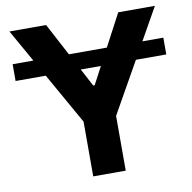

<svg xmlns="http://www.w3.org/2000/svg" viewBox="-81 -808 887 888"><g transform="rotate(-10 362.5 -363.5)"><path d="M716.6 -575.6H618.3L703.8 -727.3H531.6L451.3 -575.6H273.1L192.8 -727.3H20.6L106.2 -575.6H8.9V-496.8H150.6L285.9 -257.1V0H438.6V-257.1L573.9 -496.8H716.6ZM315 -496.8H409.4L365.8 -414.1H358.7Z"/></g></svg>

Font: Karasuma Gothic
Style: Bold
Weight: 700
Designer: Rasmus Andersson / Ryoko Nishizuka
Foundry: Genbu
Version: Version 1.00